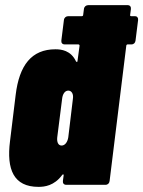

<svg xmlns="http://www.w3.org/2000/svg" viewBox="-20 -720 558 748"><path d="M506 -657H491C488 -657 486 -659 487 -662L490 -685C491 -694 486 -700 477 -700H324C315 -700 308 -694 307 -685L304 -662C304 -659 302 -657 299 -657H246C237 -657 230 -651 229 -642L219 -562C218 -553 223 -547 232 -547H285C288 -547 290 -545 290 -542L282 -483C282 -478 279 -477 276 -481C256 -524 218 -528 196 -528C103 -528 55 -466 41 -350L19 -170C5 -60 33 8 130 8C153 8 191 4 222 -38C225 -42 228 -42 228 -37L225 -15C224 -6 229 0 238 0H391C400 0 406 -6 407 -15L472 -542C472 -545 475 -547 477 -547H492C501 -547 507 -553 508 -562L518 -642C519 -651 514 -657 506 -657ZM220 -153C207 -153 201 -166 203 -185L222 -335C224 -354 233 -367 246 -367C259 -367 267 -354 264 -335L246 -185C243 -166 233 -153 220 -153Z"/></svg>

Font: Barlow Condensed Black
Style: Italic
Weight: 900
Width: 3
Italic angle: -7°
Designer: Jeremy Tribby
Foundry: Tribby Type
Version: Version 1.422;hotconv 1.0.109;makeotfexe 2.5.65596